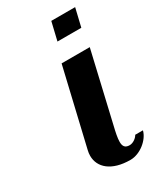

<svg xmlns="http://www.w3.org/2000/svg" viewBox="-160 -661 619 732"><g transform="rotate(-30 149.5 -295.0)"><path d="M194 -600 175 -520H280L299 -600ZM200 -135 271 -440H147L68 -104C66 -96 65 -88 65 -80C65 -29 108 10 191 10C234 10 279 -27 288 -64H254C249 -54 233 -40 216 -40C195 -40 189 -52 189 -70C189 -87 194 -110 200 -135Z"/></g></svg>

Font: Pfennig
Style: BoldItalic
Weight: 700
Italic angle: -13°
Version: Version 20100423